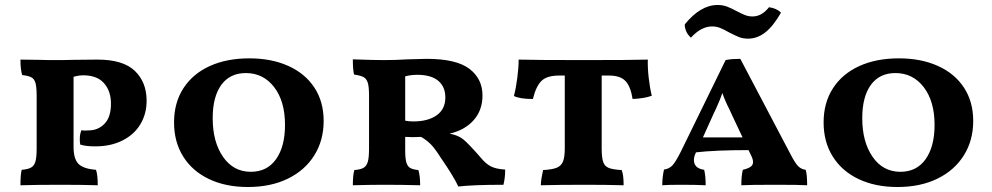

<svg xmlns="http://www.w3.org/2000/svg" viewBox="-20 -741 3978 770"><path d="M425 -325Q425 -376 397 -407.5Q369 -439 314 -439Q296 -439 275 -433V-152Q275 -104 294.5 -84Q314 -64 365 -60Q372 -40 372 2Q310 0 222 0Q132 0 62 2Q62 -41 67 -60Q92 -62 104.5 -69Q117 -76 122 -93Q127 -110 127 -146V-356Q127 -391 122.5 -407.5Q118 -424 106.5 -430.5Q95 -437 69 -440Q62 -462 62 -502L138 -501Q161 -500 204 -500Q247 -500 272 -501L371 -502Q474 -502 521 -456.5Q568 -411 568 -337Q568 -285 543.5 -243.5Q519 -202 472 -178Q425 -154 362 -154Q324 -154 302 -161Q300 -169 300 -183Q300 -205 307 -219Q315 -217 323.5 -217.5Q332 -218 335 -218Q373 -218 399 -244.5Q425 -271 425 -325Z M678 -250Q678 -329 715.5 -387Q753 -445 821 -476Q889 -507 980 -507Q1069 -507 1136.5 -476.5Q1204 -446 1241 -389.5Q1278 -333 1278 -256Q1278 -178 1240.5 -118Q1203 -58 1134.5 -24.5Q1066 9 974 9Q885 9 818 -23Q751 -55 714.5 -113.5Q678 -172 678 -250ZM1123 -240Q1123 -335 1079.5 -391.5Q1036 -448 966 -448Q902 -448 867.5 -400.5Q833 -353 833 -267Q833 -172 874.5 -112Q916 -52 986 -52Q1051 -52 1087 -102.5Q1123 -153 1123 -240Z M2006 -61Q2006 -27 1999 0Q1878 0 1818 7Q1801 -31 1748 -108Q1724 -146 1707.5 -162.5Q1691 -179 1669 -192L1636 -191L1605 -192V-138Q1605 -106 1609.5 -90Q1614 -74 1625 -67.5Q1636 -61 1658 -59Q1665 -35 1665 2Q1593 0 1521 0Q1467 0 1395 2Q1395 -38 1401 -59Q1426 -61 1438 -68Q1450 -75 1455 -92Q1460 -109 1460 -146V-357Q1460 -393 1455 -409Q1450 -425 1438.5 -431.5Q1427 -438 1400 -442Q1395 -461 1395 -503Q1482 -500 1518 -500Q1567 -500 1615 -503Q1671 -505 1691 -505Q1810 -505 1862.5 -465Q1915 -425 1915 -358Q1915 -299 1879.5 -259Q1844 -219 1783 -205Q1817 -199 1838 -182Q1859 -165 1906 -111Q1928 -84 1949 -73.5Q1970 -63 2006 -61ZM1766 -350Q1766 -393 1737.5 -417Q1709 -441 1653 -441Q1629 -441 1605 -435V-257Q1620 -254 1638 -254Q1696 -254 1731 -278.5Q1766 -303 1766 -350Z M2594 -357Q2564 -346 2517 -344Q2509 -395 2488 -416.5Q2467 -438 2423 -438H2393V-146Q2393 -109 2399 -91.5Q2405 -74 2421.5 -67.5Q2438 -61 2473 -59Q2481 -42 2481 2Q2413 0 2326 0Q2223 0 2149 2Q2149 -11 2152 -28.5Q2155 -46 2158 -59Q2194 -61 2212 -68Q2230 -75 2237.5 -92.5Q2245 -110 2245 -146V-438H2222Q2174 -438 2152 -417Q2130 -396 2117 -344Q2065 -344 2041 -356Q2049 -386 2054.5 -428Q2060 -470 2060 -502Q2127 -500 2321 -500Q2512 -500 2578 -502Q2577 -470 2581.5 -429.5Q2586 -389 2594 -357Z M3217 2Q3187 0 3091 0Q2982 0 2953 2Q2953 -36 2959 -60Q2980 -65 2990 -72Q3000 -79 3000 -91Q3000 -102 2993 -116L2982 -139Q2849 -139 2771 -130L2770 -127Q2763 -113 2763 -99Q2763 -66 2804 -60Q2810 -36 2810 2Q2772 0 2714 0Q2653 0 2636 2Q2636 -32 2643 -61Q2664 -64 2677 -78Q2690 -92 2711 -134L2890 -500Q2904 -503 2918 -504Q2932 -505 2949 -505L3149 -125Q3169 -86 3181.5 -74Q3194 -62 3211 -60Q3217 -42 3217 2ZM2958 -190 2915 -281 2906 -301Q2887 -338 2877 -368Q2870 -346 2851 -304L2841 -283L2799 -190ZM2904 -611Q2883 -623 2868 -629Q2853 -635 2836 -635Q2792 -635 2751 -590Q2727 -611 2726 -643Q2789 -721 2858 -721Q2878 -721 2894.5 -715Q2911 -709 2935 -696Q2954 -686 2968 -680.5Q2982 -675 2998 -675Q3035 -675 3064 -712Q3095 -708 3112 -690Q3081 -636 3049 -611Q3017 -586 2980 -586Q2960 -586 2944.5 -592Q2929 -598 2904 -611Z M3283 -250Q3283 -329 3320.5 -387Q3358 -445 3426 -476Q3494 -507 3585 -507Q3674 -507 3741.5 -476.5Q3809 -446 3846 -389.5Q3883 -333 3883 -256Q3883 -178 3845.5 -118Q3808 -58 3739.5 -24.5Q3671 9 3579 9Q3490 9 3423 -23Q3356 -55 3319.5 -113.5Q3283 -172 3283 -250ZM3728 -240Q3728 -335 3684.5 -391.5Q3641 -448 3571 -448Q3507 -448 3472.5 -400.5Q3438 -353 3438 -267Q3438 -172 3479.5 -112Q3521 -52 3591 -52Q3656 -52 3692 -102.5Q3728 -153 3728 -240Z"/></svg>

Font: Vollkorn SC
Style: Bold
Weight: 700
Designer: Friedrich Althausen
Foundry: Friedrich Althausen
Version: Version 4.015